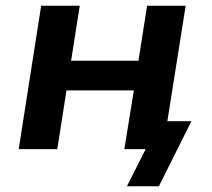

<svg xmlns="http://www.w3.org/2000/svg" viewBox="-20 -518 737 667"><path d="M421 129 486 0H420L436 -97H645L532 129ZM45 0 123 -498H257L227 -307H461L491 -498H625L546 0H412L445 -204H211L179 0Z"/></svg>

Font: Nunito Sans 8pt
Style: Bold Italic
Weight: 700
Italic angle: -9°
Version: Version 3.101;gftools[0.9.27]